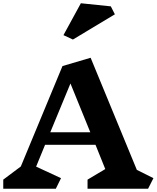

<svg xmlns="http://www.w3.org/2000/svg" viewBox="-21 -1160 963 1180"><path d="M889 0H517V-56L626 -121L566 -270H256L201 -136L354 -65L322 0H-1V-56L107 -137L363 -754L536 -805L820 -116L922 -65ZM412 -647 288 -347H534ZM685 -1072 427 -917 369 -944 476 -1140 660 -1121Z"/></svg>

Font: InknutAntiqua
Style: Bold
Weight: 700
Designer: Claus Eggers Srensen
Foundry: Claus Eggers Srensen
Version: Version 1.000; ttfautohint (v1.2) -l 7 -r 28 -G 50 -x 13 -D 